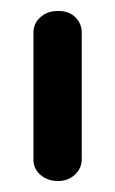

<svg xmlns="http://www.w3.org/2000/svg" viewBox="-20 -320 210 350"><path d="M86 10Q67 10 54 -1Q41 -12 41 -29V-261Q41 -277 53.5 -288.5Q66 -300 86 -300Q106 -300 117.5 -288.5Q129 -277 129 -260V-30Q129 -13 116.5 -1.5Q104 10 86 10Z"/></svg>

Font: Dongle
Style: Bold
Weight: 700
Designer: Yanghee Ryu
Foundry: Yanghee Ryu
Version: Version 2.000